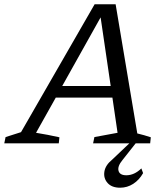

<svg xmlns="http://www.w3.org/2000/svg" viewBox="-59 -668 777 895"><path d="M581 -46Q597 -42 613.5 -37.5Q630 -33 644 -28L641 0H375L381 -29L489 -49L465 -213H201L109 -49Q165 -40 218 -28L215 0H-39L-33 -29L39 -52L382 -648H480ZM231 -267H457L410 -587ZM501 207Q462 207 442.5 185Q423 163 427.5 132.5Q432 102 464 76L562 -17H587L512 78Q488 107 493.5 128Q499 149 530 149Q567 149 600 117L608 139Q590 171 562 189Q534 207 501 207Z"/></svg>

Font: Piazzolla
Style: Italic
Weight: 400
Italic angle: -11.3°
Designer: Juan Pablo del Peral
Foundry: Huerta Tipografica
Version: Version 1.330